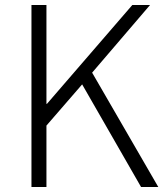

<svg xmlns="http://www.w3.org/2000/svg" viewBox="-20 -749 663 769"><path d="M106 0H166V-246L309 -411L545 0H614L349 -458L581 -729H510L168 -333H166V-729H106Z"/></svg>

Font: Spoqa Han Sans Neo Light
Style: Regular
Weight: 300
Designer: [Spoqa Han Sans Neo] Dong-huui Kim ___ Younghwa Kang ___ Yujin Lee ___ [Noto Sans] Ryoko NISHIZUKA ____ (kana & ideograp
Foundry: Spoqa (http://www.spoqa-han-sans.com)
Version: Version 1.100;hotconv 1.0.109;makeotfexe 2.5.65596